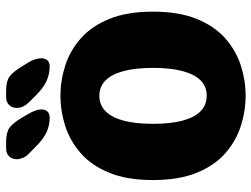

<svg xmlns="http://www.w3.org/2000/svg" viewBox="-122 -730 862 659"><g transform="rotate(-90 309.5 -401.0)"><path d="M310 10.5Q257 10.5 205.8 -6Q154.5 -22.5 112.5 -59.2Q70.5 -96 45.5 -157.2Q20.5 -218.5 20.5 -307.5Q20.5 -396.5 45.5 -457.5Q70.5 -518.5 112.5 -555.2Q154.5 -592 205.8 -608.5Q257 -625 310 -625Q362.5 -625 413.8 -608.5Q465 -592 506.8 -555.2Q548.5 -518.5 573.5 -457.5Q598.5 -396.5 598.5 -307.5Q598.5 -218.5 573.5 -157.2Q548.5 -96 506.8 -59.2Q465 -22.5 413.8 -6Q362.5 10.5 310 10.5ZM310 -123Q341.5 -123 362.8 -144.2Q384 -165.5 394.8 -206.8Q405.5 -248 405.5 -307.5Q405.5 -366.5 394.8 -407.5Q384 -448.5 362.8 -470Q341.5 -491.5 310 -491.5Q278 -491.5 256.5 -470Q235 -448.5 224.2 -407.5Q213.5 -366.5 213.5 -307.5Q213.5 -248 224.2 -206.8Q235 -165.5 256.5 -144.2Q278 -123 310 -123ZM235 -662Q207.5 -662 184 -673Q160.5 -684 135 -710L111.5 -733Q101 -743.5 96.5 -754.2Q92 -765 92 -775Q92 -790.5 101.8 -801Q111.5 -811.5 128.5 -811.5H151.5Q183.5 -811.5 200 -800Q216.5 -788.5 236.5 -754L246.5 -737Q263 -708.5 263 -690.5Q263 -677.5 255.8 -669.8Q248.5 -662 235 -662ZM411 -662Q384 -662 360 -673Q336 -684 310.5 -710L287.5 -733Q268 -753 268 -775Q268 -790.5 278 -801Q288 -811.5 305 -811.5H327.5Q359.5 -811.5 375.8 -799.8Q392 -788 412.5 -754L423 -737Q431.5 -723.5 435 -711.8Q438.5 -700 438.5 -690.5Q438.5 -677.5 431.5 -669.8Q424.5 -662 411 -662Z"/></g></svg>

Font: Sono Monospace ExtraBold
Style: Regular
Weight: 800
Version: Version 2.112